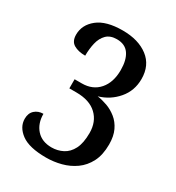

<svg xmlns="http://www.w3.org/2000/svg" viewBox="-176 -832 870 949"><g transform="rotate(30 259.0 -357.0)"><path d="M231 10Q134 10 89 -23.5Q44 -57 44 -104Q44 -136 63.5 -153.5Q83 -171 112 -171Q112 -116 143 -81.5Q174 -47 229 -47Q263 -47 292.5 -62Q322 -77 339.5 -111Q357 -145 357 -203Q357 -267 316.5 -305.5Q276 -344 200 -344H160V-396H201Q263 -396 299 -437.5Q335 -479 335 -549Q335 -607 312.5 -639.5Q290 -672 243 -672Q205 -672 184 -651Q163 -630 155 -596Q147 -562 147 -523Q107 -523 81.5 -538Q56 -553 56 -591Q56 -647 104 -685.5Q152 -724 246 -724Q336 -724 391 -682Q446 -640 446 -562Q446 -495 404.5 -446.5Q363 -398 301 -380Q329 -376 358 -365.5Q387 -355 412.5 -334.5Q438 -314 453.5 -281.5Q469 -249 469 -202Q469 -142 448 -101.5Q427 -61 392.5 -36.5Q358 -12 316 -1Q274 10 231 10Z"/></g></svg>

Font: Noto Serif Thai SemiCondensed Medium
Style: Regular
Weight: 500
Width: 4
Designer: Monotype Design Team
Foundry: Monotype Imaging Inc.
Version: Version 2.002; ttfautohint (v1.8.4.7-5d5b)